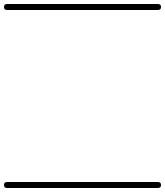

<svg xmlns="http://www.w3.org/2000/svg" viewBox="-35 -575 825 960"><path d="M0 -555Q189 -555 377.5 -555Q566 -555 755 -555Q770 -555 770 -540Q770 -525 755 -525Q566 -525 377.5 -525Q189 -525 0 -525Q-15 -525 -15 -540Q-15 -555 0 -555ZM0 335Q189 335 377.5 335Q566 335 755 335Q770 335 770 350Q770 365 755 365Q566 365 377.5 365Q189 365 0 365Q-15 365 -15 350Q-15 335 0 335Z"/></svg>

Font: FRB American Cursive Just Guidelines
Style: Italic
Weight: 400
Italic angle: -25°
Version: Version 2.0;Modular Font Editor K font №1